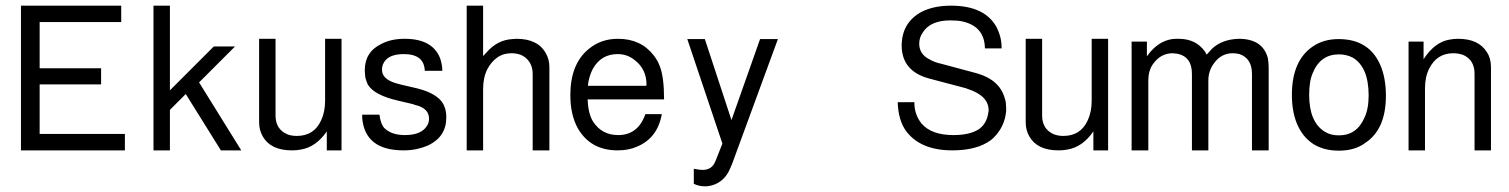

<svg xmlns="http://www.w3.org/2000/svg" viewBox="-20 -547 5328 678"><path d="M120 -249V-74H421V-16H54V-527H408V-469H120V-306H337V-249Z M580 -527V-228L735 -383H810L683 -256L832 -16H760L636 -215L580 -159V-16H522V-527Z M1186 -16H1134V-83Q1096 -28 1043 -19Q1029 -16 1011 -16Q936 -16 908 -65Q895 -87 895 -116V-410H953V-139Q953 -91 994 -73Q1009 -67 1028 -67Q1089 -67 1114 -122Q1128 -152 1128 -191V-410H1186Z M1480 -297Q1478 -356 1406 -356Q1348 -356 1333 -321Q1329 -313 1329 -300Q1329 -269 1375 -254L1397 -248L1453 -235Q1537 -214 1551 -166Q1556 -153 1556 -132Q1556 -65 1493 -34Q1475 -26 1453 -21Q1431 -16 1405 -16Q1269 -16 1259 -130V-142H1320Q1324 -109 1337 -95Q1362 -70 1410 -70Q1468 -70 1488 -103Q1495 -113 1495 -128Q1495 -160 1458 -173L1444 -177L1439 -179L1384 -192Q1302 -211 1279 -248Q1273 -261 1270 -274L1268 -298Q1268 -364 1327 -392Q1361 -410 1409 -410Q1509 -410 1535 -339Q1538 -329 1540 -318.5Q1542 -308 1542 -297Z M1628 -527H1686V-349L1699 -363Q1737 -406 1789 -409L1804 -410Q1880 -410 1908 -358Q1920 -337 1920 -310V-16H1861V-286Q1861 -318 1841 -338.5Q1821 -359 1786 -359Q1757 -359 1736 -344Q1715 -329 1701 -303Q1686 -273 1686 -233V-16H1628Z M2055 -196Q2057 -146 2074 -118Q2105 -70 2163 -70Q2233 -70 2259 -144H2317Q2302 -59 2229 -29Q2200 -16 2161 -16Q2066 -16 2021 -93Q1994 -141 1994 -211Q1994 -322 2060 -375Q2103 -410 2162 -410Q2243 -410 2288 -352Q2295 -343 2300.5 -333.5Q2306 -324 2310 -313Q2325 -275 2325 -196ZM2262 -244 2263 -248Q2263 -303 2221 -335Q2195 -356 2161 -356Q2102 -356 2073 -303Q2059 -276 2056 -244Z M2664 -409H2727L2564 35L2561 41V42Q2547 77 2524 93Q2505 107 2482 110Q2478 111 2470 111Q2448 111 2430 102V49Q2440 51 2448 52Q2456 53 2461 53Q2493 53 2505 25L2508 18L2531 -40L2407 -409H2469L2563 -123Z M3458 -376Q3457 -451 3384 -470Q3373 -473 3361 -474Q3349 -475 3336 -475Q3266 -475 3239 -433Q3226 -415 3226 -393Q3226 -355 3263 -337Q3271 -332 3282 -328Q3293 -324 3307 -321L3430 -288Q3510 -265 3528 -200Q3531 -192 3532 -183Q3533 -174 3533 -165V-155Q3528 -99 3488 -60L3480 -53Q3431 -16 3343 -16Q3230 -16 3179 -85Q3152 -123 3150 -186H3209Q3208 -144 3234 -111Q3269 -70 3347 -70Q3405 -70 3437 -91Q3465 -111 3470 -150Q3471 -152 3471 -154V-158Q3471 -209 3397 -233Q3390 -236 3381 -238L3260 -270Q3165 -296 3164 -385Q3164 -467 3234 -505Q3277 -527 3338 -527Q3456 -527 3498 -453Q3507 -436 3512 -417.5Q3517 -399 3517 -376Z M3893 -16H3841V-83Q3803 -28 3750 -19Q3736 -16 3718 -16Q3643 -16 3615 -65Q3602 -87 3602 -116V-410H3660V-139Q3660 -91 3701 -73Q3716 -67 3735 -67Q3796 -67 3821 -122Q3835 -152 3835 -191V-410H3893Z M3976 -400H4030V-348Q4067 -401 4119 -409L4133 -410H4142Q4203 -410 4235 -365L4241 -354L4261 -376Q4296 -408 4354 -410Q4439 -410 4457 -342Q4460 -325 4460 -308V-16H4401V-286Q4401 -341 4357 -356Q4346 -359 4333 -359Q4291 -359 4265 -321Q4247 -295 4247 -263V-16H4189V-286Q4189 -346 4139 -357L4121 -359Q4078 -359 4051 -320Q4035 -297 4035 -263V-16H3976Z M4707 -409Q4814 -409 4854 -318Q4874 -272 4874 -209Q4874 -91 4802 -43Q4765 -15 4708 -15Q4607 -15 4565 -99Q4542 -145 4542 -212Q4542 -333 4616 -383Q4654 -409 4707 -409ZM4708 -355Q4643 -355 4616 -290Q4609 -274 4606 -254.5Q4603 -235 4603 -212Q4603 -116 4658 -82Q4678 -69 4708 -69Q4771 -69 4798 -131Q4813 -162 4813 -210Q4813 -311 4756 -344Q4734 -355 4708 -355Z M4954 -400H5007V-338Q5046 -398 5098 -407Q5113 -410 5129 -410Q5202 -410 5231 -362Q5245 -341 5245 -310V-16H5187V-287Q5187 -335 5147 -353Q5130 -359 5112 -359Q5054 -359 5027 -305Q5012 -276 5012 -235V-16H4954Z"/></svg>

Font: Ekushey Sumon
Style: Regular
Weight: 400
Designer: Al Mamun Sumon
Foundry: Al Mamun Sumon
Version: Version 1.0